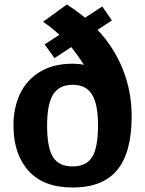

<svg xmlns="http://www.w3.org/2000/svg" viewBox="-20 -824 647 856"><path d="M567 -305Q567 -144 502.5 -66Q438 12 304 12Q174 12 107 -62.5Q40 -137 40 -265Q40 -344 69.5 -406Q99 -468 158.5 -504Q218 -540 304 -540Q331 -540 354 -535Q331 -572 298 -614L223 -565L179 -626L245 -669Q211 -700 172 -727L278 -804Q319 -778 359 -745L436 -795L479 -733L415 -691Q489 -612 528 -514Q567 -416 567 -305ZM417 -265Q417 -360 390 -403Q363 -446 304 -446Q244 -446 217 -403Q190 -360 190 -265Q190 -165 216.5 -123.5Q243 -82 304 -82Q364 -82 390.5 -123.5Q417 -165 417 -265Z"/></svg>

Font: Krub
Style: Bold
Weight: 700
Version: Version 1.000; ttfautohint (v1.6)